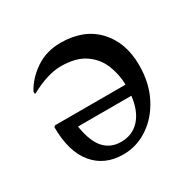

<svg xmlns="http://www.w3.org/2000/svg" viewBox="-112 -577 709 704"><g transform="rotate(-30 242.0 -225.0)"><path d="M221 10Q142 10 96.5 -45Q51 -100 51 -203L56 -208H355Q354 -254 337 -294.5Q320 -335 282.5 -360Q245 -385 182 -385Q127 -385 53 -345H50V-355Q73 -398 118.5 -429Q164 -460 225 -460Q322 -460 378 -401Q434 -342 434 -245Q434 -170 404.5 -112.5Q375 -55 326.5 -22.5Q278 10 221 10ZM237 -34Q285 -34 315.5 -67.5Q346 -101 353 -162H127Q138 -94 165.5 -64Q193 -34 237 -34Z"/></g></svg>

Font: Spectral
Style: Regular
Weight: 400
Designer: Jean-Baptiste Levee
Foundry: Production Type
Version: Version 2.001